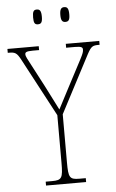

<svg xmlns="http://www.w3.org/2000/svg" viewBox="-69 -943 592 983"><g transform="rotate(-5 227.0 -451.0)"><path d="M299 -826C315 -826 322 -834 322 -863C322 -893 315 -902 299 -902C284 -902 276 -893 276 -863C276 -834 284 -826 299 -826ZM158 -826C174 -826 181 -834 181 -863C181 -893 174 -902 158 -902C142 -902 136 -893 136 -863C136 -834 142 -826 158 -826ZM127 0H333V-20H300C250 -20 244 -31 244 -108V-356L399 -652C420 -691 428 -694 459 -694H463V-714H291V-694H336C371 -694 376 -688 376 -677C376 -666 373 -657 359 -630L277 -474C255 -431 239 -402 229 -382C208 -424 187 -465 165 -508L103 -626C90 -651 80 -667 80 -678C80 -688 84 -694 120 -694H152V-714H-9V-694H-5C28 -694 37 -691 58 -651L216 -354V-108C216 -31 210 -20 160 -20H127Z"/></g></svg>

Font: Noto Serif Myanmar Condensed Thin
Style: Regular
Weight: 100
Width: 3
Designer: Ben Mitchell and the Monotype Design Team
Foundry: Monotype Imaging Inc.
Version: Version 2.106